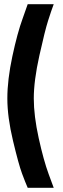

<svg xmlns="http://www.w3.org/2000/svg" viewBox="-20 -770 300 915"><path d="M112 -750H236Q225 -721 209.5 -672.5Q194 -624 167.5 -504.5Q141 -385 141 -301Q141 -218 164.5 -111.5Q188 -5 212 60L236 125H112Q101 100 85 57Q69 14 42 -99Q15 -212 15 -301Q15 -390 39 -502Q63 -614 88 -682Z"/></svg>

Font: TypoPRO Titillium Maps
Style: 800 wt
Weight: 800
Designer: Campivisivi
Foundry: Accademia di Belle Arti di Urbino and students of MA course of Visual design
Version: Version 001.001